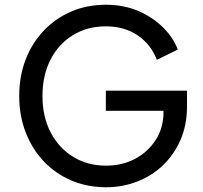

<svg xmlns="http://www.w3.org/2000/svg" viewBox="-20 -777 857 809"><path d="M427 12Q496 12 558 -12Q620 -36 667 -81Q714 -126 741 -188.5Q768 -251 768 -329V-395H426V-310H669V-306Q669 -239 636.5 -188Q604 -137 549.5 -108Q495 -79 427 -79Q349 -79 288.5 -116Q228 -153 193.5 -219Q159 -285 159 -372Q159 -460 193 -526Q227 -592 287.5 -629Q348 -666 426 -666Q504 -666 560 -628Q616 -590 641 -525L729 -568Q711 -617 668.5 -660Q626 -703 564.5 -730Q503 -757 426 -757Q347 -757 280.5 -728.5Q214 -700 164.5 -648Q115 -596 88 -526Q61 -456 61 -372Q61 -289 88.5 -218.5Q116 -148 165 -96.5Q214 -45 281 -16.5Q348 12 427 12Z"/></svg>

Font: Plus Jakarta Sans Medium
Style: Regular
Weight: 500
Designer: Gumpita Rahayu
Foundry: Tokotype
Version: Version 2.004; ttfautohint (v1.8.3)